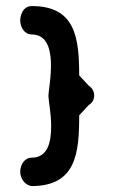

<svg xmlns="http://www.w3.org/2000/svg" viewBox="-20 -611 382 641"><path d="M85.5 10.2H85L84.5 10.1C55.7 4.2 47.5 -23.7 47.5 -37.6C47.5 -61.7 62.8 -84.6 85.5 -84.6C137.8 -84.6 151 -132.9 150.8 -189.8C150.7 -234.4 141.7 -276.4 141.7 -290.3C141.7 -321 182.4 -496 85.5 -496C62.8 -496 47.5 -518.9 47.5 -543C47.5 -556 54.2 -589.9 85.5 -590.8C231.9 -590.8 244.1 -485.7 244.4 -359.4C256.6 -346.2 271.1 -330.4 276.5 -324.6C285.8 -319.4 294.5 -306.9 294.5 -292.6C294.5 -279.8 288.6 -267.4 276.5 -260.7C272.1 -256 260.7 -243.5 244.4 -225.9C244.4 -100.2 234.5 10.2 85.5 10.2Z"/></svg>

Font: Hi.
Style: Black
Weight: 400
Designer: Mew Too, Robert Jablonski
Foundry: Cannot Into Space Fonts
Version: Version 1.996